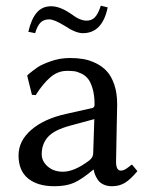

<svg xmlns="http://www.w3.org/2000/svg" viewBox="-20 -642 521 672"><path d="M386.2 -76.2Q386.2 -44.9 402.8 -44.9Q409.7 -44.9 416 -48.1Q422.4 -51.3 431.4 -58.3Q440.4 -65.4 440.9 -65.9L443.8 -64L460.9 -43Q436 -13.2 416.5 -1.7Q397 9.8 372.1 9.8Q354.5 9.8 341.6 3.4Q328.6 -2.9 322 -13.2Q315.4 -23.4 312.3 -31.7Q309.1 -40 308.1 -47.9H306.2Q265.6 -13.7 238.3 -2Q210.9 9.8 169.9 9.8Q111.8 9.8 78.4 -17.3Q44.9 -44.4 44.9 -98.1Q44.9 -148.9 89.4 -187.5Q133.8 -226.1 210.9 -243.2L304.2 -264.2Q311 -266.6 311 -275.9Q311 -308.1 304.2 -331.3Q297.4 -354.5 288.1 -366.2Q278.8 -377.9 264.2 -384.8Q249.5 -391.6 239.3 -392.8Q229 -394 214.8 -394Q182.1 -394 155.8 -371.1Q129.4 -348.1 105 -309.1L91.8 -310.1L75.2 -377L78.1 -380.9Q96.2 -396 111.1 -406.2Q126 -416.5 158 -427.7Q189.9 -439 225.1 -439Q250 -439 271.7 -435.3Q293.5 -431.6 315.9 -420.7Q338.4 -409.7 354.2 -392.3Q370.1 -375 380.1 -345.5Q390.1 -315.9 390.1 -276.9Q390.1 -273.4 388.2 -183.1Q386.2 -92.8 386.2 -76.2ZM310.1 -225.1 225.1 -202.1Q169.4 -187 147.7 -162.6Q126 -138.2 126 -102.1Q126 -77.6 147 -59.3Q168 -41 200.2 -41Q240.2 -41 292 -80.1Q306.2 -90.8 306.2 -106ZM283.2 -569.8Q300.3 -569.8 311.5 -580.8Q322.8 -591.8 333 -622.1L356.9 -616.2Q338.4 -525.9 270 -525.9Q244.6 -525.9 206.1 -551.8Q169.9 -574.2 151.9 -574.2Q132.8 -574.2 121.6 -562.7Q110.4 -551.3 103 -525.9L79.1 -530.8Q89.8 -576.2 108.9 -598.1Q127.9 -620.1 159.2 -620.1Q190.9 -620.1 231 -591.8Q259.8 -569.8 283.2 -569.8Z"/></svg>

Font: Linux Biolinum
Style: Regular
Weight: 400
Designer: Philipp H. Poll
Foundry: Philipp H. Poll
Version: Version 0.6.4